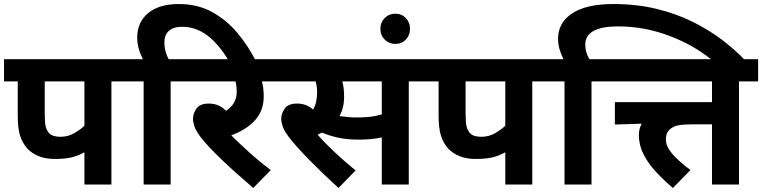

<svg xmlns="http://www.w3.org/2000/svg" viewBox="-20 -916 3783 953"><path d="M533 -512V0H399V-160Q364 -141 331 -134Q298 -127 252 -127Q206 -127 172 -141Q138 -155 117 -177Q92 -205 80 -241.5Q68 -278 68 -345V-512H0V-622H627V-512ZM399 -512H202V-353Q202 -307 207 -287.5Q212 -268 225 -254Q242 -237 280 -237Q318 -237 349.5 -255.5Q381 -274 399 -292Z M693 -512H613V-622H689Q661 -679 661 -729Q661 -806 715.5 -851Q770 -896 867 -896Q960 -896 1031.5 -857Q1103 -818 1157 -754Q1211 -690 1249 -615H1115Q1066 -697 1009 -740Q952 -783 884 -783Q841 -783 818.5 -763Q796 -743 796 -706Q796 -682 802 -660.5Q808 -639 817 -622H922V-512H827V0H693Z M1324 -72 1237 17Q1149 -58 1079 -125Q1009 -192 974 -238Q952 -268 945 -289Q938 -310 938 -327Q938 -353 955.5 -377.5Q973 -402 1017 -402Q1067 -402 1102 -366Q1155 -401 1155 -459Q1155 -488 1149 -512H907V-622H1360V-512H1280Q1284 -498 1286.5 -479.5Q1289 -461 1289 -437Q1289 -368 1247 -320.5Q1205 -273 1128 -244Q1167 -205 1218 -159Q1269 -113 1324 -72Z M2009 -512V0H1875V-234Q1848 -228 1819.5 -225.5Q1791 -223 1761 -223Q1698 -223 1652.5 -234Q1607 -245 1578 -258Q1568 -253 1557 -247Q1594 -205 1643 -159Q1692 -113 1745 -70L1660 17Q1578 -58 1512.5 -125Q1447 -192 1412 -238Q1390 -268 1383 -289Q1376 -310 1376 -327Q1376 -353 1393.5 -377.5Q1411 -402 1455 -402Q1501 -402 1534 -372Q1545 -391 1549.5 -413Q1554 -435 1554 -458Q1554 -485 1547 -512H1345V-622H2103V-512ZM1749 -333Q1785 -333 1814.5 -336Q1844 -339 1875 -348V-512H1679Q1683 -498 1685.5 -479.5Q1688 -461 1688 -437Q1688 -407 1682 -383Q1676 -359 1665 -340Q1685 -337 1705.5 -335Q1726 -333 1749 -333Z M1868 -773Q1868 -805 1889.5 -826.5Q1911 -848 1942 -848Q1974 -848 1994.5 -826.5Q2015 -805 2015 -773Q2015 -741 1994.5 -719.5Q1974 -698 1942 -698Q1911 -698 1889.5 -719.5Q1868 -741 1868 -773Z M2622 -512V0H2488V-160Q2453 -141 2420 -134Q2387 -127 2341 -127Q2295 -127 2261 -141Q2227 -155 2206 -177Q2181 -205 2169 -241.5Q2157 -278 2157 -345V-512H2089V-622H2716V-512ZM2488 -512H2291V-353Q2291 -307 2296 -287.5Q2301 -268 2314 -254Q2331 -237 2369 -237Q2407 -237 2438.5 -255.5Q2470 -274 2488 -292Z M2782 -512H2702V-622H2777Q2764 -648 2757 -672.5Q2750 -697 2750 -724Q2750 -804 2820.5 -850Q2891 -896 3024 -896Q3140 -896 3238.5 -872Q3337 -848 3418.5 -807.5Q3500 -767 3565.5 -717Q3631 -667 3680 -615H3518Q3423 -693 3300 -739Q3177 -785 3048 -785Q2885 -785 2885 -694Q2885 -674 2890.5 -655.5Q2896 -637 2906 -622H3011V-512H2916V0H2782Z M3320 17Q3274 -22 3235.5 -63.5Q3197 -105 3174 -150.5Q3151 -196 3151 -246Q3151 -276 3165 -302L3032 -298V-409H3514V-512H2996V-622H3743V-512H3648V0H3514V-299H3425Q3373 -299 3347.5 -294Q3322 -289 3306 -275Q3285 -257 3285 -224Q3285 -190 3316 -153.5Q3347 -117 3407 -72Z"/></svg>

Font: Noto Sans Devanagari UI
Style: Bold
Weight: 700
Designer: Jelle Bosma - Monotype Design Team
Foundry: Monotype Imaging Inc.
Version: Version 2.004; ttfautohint (v1.8.4.7-5d5b)